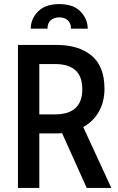

<svg xmlns="http://www.w3.org/2000/svg" viewBox="-20 -920 580 940"><path d="M68 0V-700H258Q365 -700 428.2 -647.8Q491.5 -595.5 491.5 -485Q491.5 -422 464.2 -373.8Q437 -325.5 387.5 -298L525 0H404.5L284 -268Q279.5 -267.5 273.2 -267.2Q267 -267 261 -267H172.5V0ZM172.5 -360H249Q383 -360 383 -483.5Q383 -606.5 249 -606.5H172.5ZM270 -900Q339 -900 374.2 -863.5Q409.5 -827 409.5 -779.5H327.5Q327.5 -807.5 311.2 -821.2Q295 -835 270 -835Q245 -835 228.8 -821.2Q212.5 -807.5 212.5 -779.5H130.5Q130.5 -827 166 -863.5Q201.5 -900 270 -900Z"/></svg>

Font: Cabin Condensed Medium
Style: Regular
Weight: 500
Width: 3
Designer: Pablo Impallari
Foundry: Pablo Impallari. http://www.impallari.com Igino Marini. http://www.ikern.com
Version: Version 3.001; ttfautohint (v1.8.3)